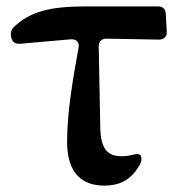

<svg xmlns="http://www.w3.org/2000/svg" viewBox="-20 -558 566 601"><path d="M15 -442C18 -426 28 -420 43 -421L202 -435C219 -436 229 -426 226 -409C209 -315 190 -209 190 -114C190 -14 239 23 306 23C358 23 391 3 417 -41C424 -53 424 -62 421 -70C418 -77 408 -77 393 -73C383 -70 372 -69 361 -69C318 -69 296 -90 294 -155L289 -412C289 -429 298 -437 314 -437L477 -434C493 -434 503 -443 502 -459L499 -514C498 -530 490 -538 474 -538H250C136 -538 76 -522 25 -475C15 -465 12 -456 15 -442Z"/></svg>

Font: 寒蝉锦书宋Pro Soft
Style: Regular
Weight: 700
Designer: 寒蝉锦书宋{Warren} 思源宋体{Ryoko NISHIZUKA 西塚涼子 (kana & ideographs); Frank Grießhammer (Latin, Greek & Cyrillic); Wenlong ZHANG 
Foundry: Adobe & ChillType
Version: Version 2.000;Glyphs 3.1.1 (3135)